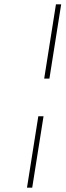

<svg xmlns="http://www.w3.org/2000/svg" viewBox="-20 -790 301 882"><path d="M237 -770H261L207 -429H183ZM156 -256H180L128 72H104Z"/></svg>

Font: Exo Thin
Style: Italic
Weight: 250
Italic angle: -9°
Designer: Natanael Gama
Foundry: Natanael Gama
Version: Version 1.500; ttfautohint (v1.6)